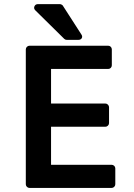

<svg xmlns="http://www.w3.org/2000/svg" viewBox="-20 -924 658 944"><path d="M125 0Q117.7 0 112.3 -5.4Q106.9 -10.7 106.9 -18.1V-681.2Q106.9 -688.5 112.3 -693.8Q117.7 -699.2 125 -699.2H512.2Q519.5 -699.2 524.7 -693.8Q529.8 -688.5 529.8 -681.2V-603Q529.8 -595.7 524.7 -590.3Q519.5 -585 512.2 -585H231V-415H498Q505.4 -415 510.7 -409.4Q516.1 -403.8 516.1 -397V-318.8Q516.1 -311.5 510.7 -306.2Q505.4 -300.8 498 -300.8H231V-113.8H528.8Q536.1 -113.8 541.5 -108.6Q546.9 -103.5 546.9 -96.2V-18.1Q546.9 -10.7 541.5 -5.4Q536.1 0 528.8 0ZM153.8 -873Q144.5 -882.3 149.4 -893.1Q154.3 -903.8 167 -903.8H273.9Q277.8 -903.8 282.7 -901.4Q287.6 -898.9 289.1 -896L379.9 -754.9Q386.7 -745.1 382.1 -736.6Q377.4 -728 365.2 -728H308.1Q300.8 -728 295.9 -732.9Z"/></svg>

Font: Fragment Mono
Style: Bold
Weight: 700
Designer: Wei Huang based on Nimbus Sans by URW Studio, based on Helvetica by Max Miedinger.
Foundry: Wei Huang
Version: Version 1.011